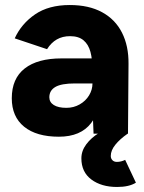

<svg xmlns="http://www.w3.org/2000/svg" viewBox="-20 -532 574 764"><path d="M348 -105.3V-250.6Q348 -295.3 340 -325.2Q332 -355.1 312.4 -371.6Q292.8 -388.1 258.8 -388.1Q228.8 -388.1 206.1 -375.1Q183.3 -362 167.2 -336.3L38.6 -379.4Q65.1 -437.5 119.5 -474.8Q173.9 -512 257.6 -512Q333.8 -512 386.3 -483.3Q438.8 -454.7 465.4 -402Q492.1 -349.3 491.4 -278.2L489.3 0H352.3ZM26.9 -141Q26.9 -219.4 78.3 -259.5Q129.6 -299.6 224.8 -299.6H357.9V-200H278.5Q224 -200 200.2 -185.9Q176.3 -171.9 176.3 -145Q176.3 -125.1 194.2 -114Q212 -102.9 244.1 -102.9Q273.2 -102.9 297.1 -116.6Q321 -130.2 334.5 -152.6Q348 -174.9 348 -200H384.6Q384.6 -96.8 342.7 -42.4Q300.9 12 214.4 12Q125 12 76 -27.8Q26.9 -67.7 26.9 -141ZM303.8 98Q303.8 68.3 323.3 42.2Q342.7 16.1 374.4 -3.3L487.9 0Q456.7 21.7 438.8 44.1Q420.8 66.4 420.8 88.6Q420.8 98.8 427.4 105.5Q433.9 112.2 444.9 112.2Q462.1 112.2 478 104.1L520.8 194.9Q493.6 212 445.9 212Q383.3 212 343.6 182.3Q303.8 152.6 303.8 98Z"/></svg>

Font: Oak Sans Light
Style: Regular
Weight: 400
Designer: Erik Kennedy, Walven
Foundry: Erik Kennedy, Walven
Version: Version 1.100;Glyphs 3.1.2 (3151)